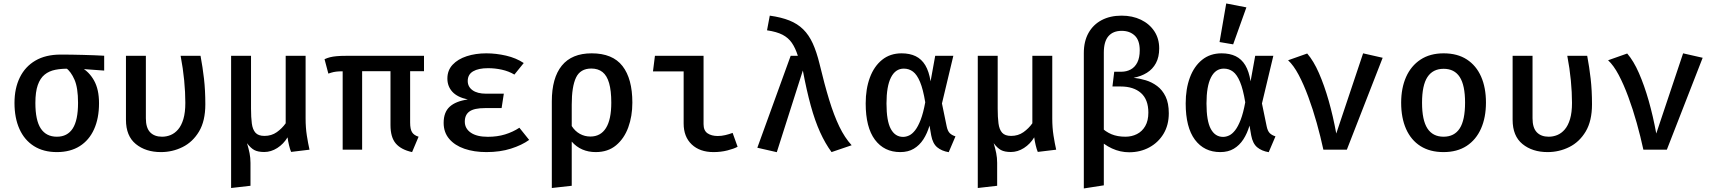

<svg xmlns="http://www.w3.org/2000/svg" viewBox="-20 -842 9640 1080"><path d="M321 -535Q379 -535 446.2 -533.2Q513.5 -531.5 566 -528.5V-445L428.5 -455L371 -455.5Q327 -456.5 291.5 -449.5Q256 -442.5 231 -422.2Q206 -402 192.5 -363.5Q179 -325 179 -263Q179 -165 209.5 -119Q240 -73 300 -73Q359 -73 389 -119.2Q419 -165.5 419 -263.5Q419 -348 399.2 -393.5Q379.5 -439 350 -461L436.5 -462.5Q480.5 -439.5 508.8 -389.5Q537 -339.5 537 -261Q537 -177 509.2 -115.2Q481.5 -53.5 428.5 -20Q375.5 13.5 300 13.5Q224.5 13.5 171 -20.2Q117.5 -54 89.5 -116.2Q61.5 -178.5 61.5 -263Q61.5 -345 91.5 -406.2Q121.5 -467.5 179.2 -501.2Q237 -535 321 -535Z M1108 -528Q1120 -464.5 1127.5 -399Q1135 -333.5 1135 -255.5Q1135 -161.5 1099.5 -102.2Q1064 -43 1007 -14.8Q950 13.5 885.5 13.5Q799.5 13.5 744 -31.8Q688.5 -77 688.5 -168V-528H800.5V-176.5Q800.5 -123 824.5 -98Q848.5 -73 891.5 -73Q916.5 -73 939.8 -82.5Q963 -92 981.8 -113.8Q1000.5 -135.5 1011.5 -172.2Q1022.5 -209 1022.5 -263.5Q1022.5 -322.5 1016 -390Q1009.5 -457.5 996 -528Z M1699 -528V-175.5Q1699 -124 1706 -79.5Q1713 -35 1721 0L1617.5 12.5Q1611.5 -1 1605.8 -25Q1600 -49 1597.5 -69.5Q1575 -32 1539.8 -9.5Q1504.5 13 1466.5 13Q1431 13 1410.5 2Q1390 -9 1369.5 -36.5Q1378.5 -6.5 1383.8 19.5Q1389 45.5 1389 74V203L1280 215.5V-528H1392V-230.5Q1392 -182 1396.5 -147.8Q1401 -113.5 1417 -95.5Q1433 -77.5 1467.5 -77.5Q1507 -77.5 1536.8 -98.5Q1566.5 -119.5 1587 -148.5V-528Z M2017 -457.5V0H1907.5V-457.5ZM2287 -457.5V-152.5Q2287 -115.5 2297.8 -98.2Q2308.5 -81 2334.5 -73L2298 13.5Q2236 0 2206.2 -35Q2176.5 -70 2176.5 -138.5V-457.5ZM2365 -528V-441.5H1936.5Q1905.5 -441.5 1887.8 -440.5Q1870 -439.5 1857 -436.8Q1844 -434 1827 -428L1805.5 -509Q1820.5 -516 1836.2 -520Q1852 -524 1873.8 -526Q1895.5 -528 1928 -528Z M2801.5 -234H2708.5Q2647.5 -234 2621 -215.2Q2594.5 -196.5 2594.5 -158Q2594.5 -119 2628.2 -95.8Q2662 -72.5 2724 -72.5Q2777.5 -72.5 2821.2 -86Q2865 -99.5 2901.5 -123.5L2956.5 -55Q2915.5 -25.5 2854.2 -6Q2793 13.5 2716 13.5Q2647 13.5 2592.5 -5.2Q2538 -24 2506.8 -60.8Q2475.5 -97.5 2475.5 -151Q2475.5 -211 2509.8 -242Q2544 -273 2611.5 -282.5Q2552.5 -295 2524.5 -325.8Q2496.5 -356.5 2496.5 -400Q2496.5 -446.5 2526 -478Q2555.5 -509.5 2605.2 -525.8Q2655 -542 2715.5 -542Q2770.5 -542 2826.8 -529Q2883 -516 2926 -487.5L2873.5 -422.5Q2841.5 -441.5 2803 -450Q2764.5 -458.5 2725.5 -458.5Q2671.5 -458.5 2641.2 -440.8Q2611 -423 2611 -386.5Q2611 -354 2638 -334.5Q2665 -315 2714.5 -315H2814Z M3308 -542Q3426 -542 3481.5 -470.5Q3537 -399 3537 -265Q3537 -188.5 3514 -125.5Q3491 -62.5 3445.2 -24.5Q3399.5 13.5 3331 13.5Q3290 13.5 3255.8 -1.2Q3221.5 -16 3196 -45.5V203L3084 215.5V-272Q3084 -403.5 3140.2 -472.8Q3196.5 -542 3308 -542ZM3306 -456.5Q3244.5 -456.5 3220.2 -405.8Q3196 -355 3196 -253.5V-133Q3214.5 -104 3241.8 -89Q3269 -74 3301 -74Q3358.5 -74 3388.5 -121.8Q3418.5 -169.5 3418.5 -264.5Q3418.5 -332 3406.2 -374.5Q3394 -417 3369 -436.8Q3344 -456.5 3306 -456.5Z M3825.5 -440.5H3653L3664 -528H3937.5V-143.5Q3937.5 -107.5 3959.8 -92.2Q3982 -77 4017.5 -77Q4038.5 -77 4059.8 -82Q4081 -87 4101 -94.5L4129 -16.5Q4108 -5 4071.5 4.2Q4035 13.5 3993.5 13.5Q3916.5 13.5 3871 -29.5Q3825.5 -72.5 3825.5 -147.5Z M4427.5 -528H4468Q4454 -572 4434.2 -600.8Q4414.5 -629.5 4381.8 -646.5Q4349 -663.5 4294.5 -671.5L4310 -754Q4374.5 -745 4420.2 -726.8Q4466 -708.5 4498 -677Q4530 -645.5 4551.8 -597.8Q4573.5 -550 4590 -482.5Q4617.5 -367.5 4644.2 -280.2Q4671 -193 4701.2 -130.2Q4731.5 -67.5 4770.5 -25L4657.5 13.5Q4622 -34.5 4593 -98.5Q4564 -162.5 4540.5 -248Q4517 -333.5 4496 -445.5L4349.5 14L4240 -11Z M5051.5 -542Q5097.5 -542 5130.8 -525.8Q5164 -509.5 5184.8 -475Q5205.5 -440.5 5214.5 -384.5L5240.5 -528H5342.5L5278.5 -260L5305 -131.5Q5310.5 -105 5322.2 -93.2Q5334 -81.5 5354.5 -75L5316.5 14Q5277 7.5 5251.8 -13.5Q5226.5 -34.5 5218 -80.5L5208.5 -135.5Q5195.5 -91.5 5173.8 -58Q5152 -24.5 5120.2 -5.5Q5088.5 13.5 5044 13.5Q4953.5 13.5 4901.5 -56Q4849.5 -125.5 4849.5 -260Q4849.5 -342 4873 -405.5Q4896.5 -469 4941.8 -505.5Q4987 -542 5051.5 -542ZM5064 -456Q5017 -456 4991.8 -406.5Q4966.5 -357 4966.5 -260Q4966.5 -161.5 4990.8 -116.8Q5015 -72 5060 -72Q5076.5 -72 5093.8 -80Q5111 -88 5127.5 -109Q5144 -130 5158.8 -168.2Q5173.5 -206.5 5184.5 -266.5Q5172.5 -340 5155.2 -381.2Q5138 -422.5 5115.5 -439.2Q5093 -456 5064 -456Z M5899 -528V-175.5Q5899 -124 5906 -79.5Q5913 -35 5921 0L5817.5 12.5Q5811.5 -1 5805.8 -25Q5800 -49 5797.5 -69.5Q5775 -32 5739.8 -9.5Q5704.5 13 5666.5 13Q5631 13 5610.5 2Q5590 -9 5569.5 -36.5Q5578.5 -6.5 5583.8 19.5Q5589 45.5 5589 74V203L5480 215.5V-528H5592V-230.5Q5592 -182 5596.5 -147.8Q5601 -113.5 5617 -95.5Q5633 -77.5 5667.5 -77.5Q5707 -77.5 5736.8 -98.5Q5766.5 -119.5 5787 -148.5V-528Z M6289 -754Q6350 -754 6397.8 -731Q6445.5 -708 6473 -666.5Q6500.5 -625 6500.5 -570Q6500.5 -521 6482.2 -487Q6464 -453 6431.5 -432.8Q6399 -412.5 6356.5 -404.5Q6390 -401 6424.8 -390.5Q6459.5 -380 6489 -358Q6518.5 -336 6536.5 -298.8Q6554.5 -261.5 6554.5 -205Q6554.5 -138.5 6524.8 -89.2Q6495 -40 6444.5 -12.8Q6394 14.5 6331.5 14.5Q6281.5 14.5 6234.8 -7Q6188 -28.5 6148.5 -69L6170.5 -129Q6198.5 -101 6232 -87Q6265.5 -73 6310.5 -73Q6346 -73 6375.2 -87.8Q6404.5 -102.5 6422 -132.8Q6439.5 -163 6439.5 -208.5Q6439.5 -282 6398 -318.8Q6356.5 -355.5 6283.5 -355.5H6237.5L6247.5 -438.5H6287.5Q6316.5 -438.5 6340.2 -451.2Q6364 -464 6377.5 -490.8Q6391 -517.5 6391 -559Q6391 -615.5 6362.8 -642Q6334.5 -668.5 6289.5 -668.5Q6241 -668.5 6215 -638.5Q6189 -608.5 6189 -546V200.5L6076.5 218V-543.5Q6076.5 -610 6103 -657Q6129.5 -704 6177.2 -729Q6225 -754 6289 -754Z M6851.5 -542Q6897.5 -542 6930.8 -525.8Q6964 -509.5 6984.8 -475Q7005.5 -440.5 7014.5 -384.5L7040.5 -528H7142.5L7078.5 -260L7105 -131.5Q7110.5 -105 7122.2 -93.2Q7134 -81.5 7154.5 -75L7116.5 14Q7077 7.5 7051.8 -13.5Q7026.5 -34.5 7018 -80.5L7008.5 -135.5Q6995.5 -91.5 6973.8 -58Q6952 -24.5 6920.2 -5.5Q6888.5 13.5 6844 13.5Q6753.5 13.5 6701.5 -56Q6649.5 -125.5 6649.5 -260Q6649.5 -342 6673 -405.5Q6696.5 -469 6741.8 -505.5Q6787 -542 6851.5 -542ZM6864 -456Q6817 -456 6791.8 -406.5Q6766.5 -357 6766.5 -260Q6766.5 -161.5 6790.8 -116.8Q6815 -72 6860 -72Q6876.5 -72 6893.8 -80Q6911 -88 6927.5 -109Q6944 -130 6958.8 -168.2Q6973.5 -206.5 6984.5 -266.5Q6972.5 -340 6955.2 -381.2Q6938 -422.5 6915.5 -439.2Q6893 -456 6864 -456ZM6877.5 -822.5 6991 -800.5 6916.5 -592.5 6840 -605.5Z M7424 0Q7408 -74 7386.5 -150.8Q7365 -227.5 7339.2 -297.2Q7313.5 -367 7285 -420.8Q7256.5 -474.5 7225.5 -503L7333 -541Q7369 -499.5 7399 -431Q7429 -362.5 7453.8 -275.8Q7478.5 -189 7496.5 -91L7647.5 -542L7757.5 -517L7556 0Z M8100.5 -542Q8178 -542 8231 -507.5Q8284 -473 8311.2 -411Q8338.5 -349 8338.5 -265Q8338.5 -181.5 8310.8 -118.8Q8283 -56 8229.8 -21.2Q8176.5 13.5 8100 13.5Q8023.5 13.5 7970.2 -20.2Q7917 -54 7889.2 -116.5Q7861.5 -179 7861.5 -264Q7861.5 -346.5 7889.2 -409Q7917 -471.5 7970.5 -506.8Q8024 -542 8100.5 -542ZM8100.5 -455Q8040 -455 8009.5 -408.8Q7979 -362.5 7979 -264Q7979 -166 8009.2 -119.5Q8039.5 -73 8100 -73Q8160.5 -73 8190.8 -119.5Q8221 -166 8221 -265Q8221 -362.5 8191 -408.8Q8161 -455 8100.5 -455Z M8908 -528Q8920 -464.5 8927.5 -399Q8935 -333.5 8935 -255.5Q8935 -161.5 8899.5 -102.2Q8864 -43 8807 -14.8Q8750 13.5 8685.5 13.5Q8599.5 13.5 8544 -31.8Q8488.5 -77 8488.5 -168V-528H8600.5V-176.5Q8600.5 -123 8624.5 -98Q8648.5 -73 8691.5 -73Q8716.5 -73 8739.8 -82.5Q8763 -92 8781.8 -113.8Q8800.5 -135.5 8811.5 -172.2Q8822.5 -209 8822.5 -263.5Q8822.5 -322.5 8816 -390Q8809.5 -457.5 8796 -528Z M9224 0Q9208 -74 9186.5 -150.8Q9165 -227.5 9139.2 -297.2Q9113.5 -367 9085 -420.8Q9056.5 -474.5 9025.5 -503L9133 -541Q9169 -499.5 9199 -431Q9229 -362.5 9253.8 -275.8Q9278.5 -189 9296.5 -91L9447.5 -542L9557.5 -517L9356 0Z"/></svg>

Font: Fira Code Light Medium
Style: Regular
Weight: 500
Monospace: yes
Version: Version 5.002